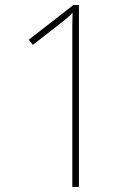

<svg xmlns="http://www.w3.org/2000/svg" viewBox="-20 -734 545 754"><path d="M290 0H264V-564Q264 -603 264 -631Q264 -659 265 -684Q254 -672 243 -663Q232 -654 216 -641L109 -558L93 -578L268 -714H290Z"/></svg>

Font: Noto Sans SemiCondensed Thin
Style: Regular
Weight: 100
Width: 4
Designer: Monotype Design Team
Foundry: Monotype Imaging Inc.
Version: Version 2.013; ttfautohint (v1.8.4.7-5d5b)